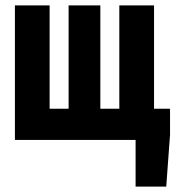

<svg xmlns="http://www.w3.org/2000/svg" viewBox="-20 -516 647 708"><path d="M35 0V-496H163V-115H233V-496H350V-115H420V-496H548V-115H607V-19L593 172H480V0Z"/></svg>

Font: Source Code Pro
Style: Bold
Weight: 700
Monospace: yes
Designer: Paul D. Hunt, Teo Tuominen
Foundry: Adobe Systems Incorporated
Version: Version 2.030;PS 1.000;hotconv 16.6.51;makeotf.lib2.5.65220